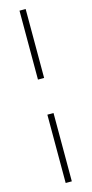

<svg xmlns="http://www.w3.org/2000/svg" viewBox="-130 -732 431 904"><g transform="rotate(-15 85.0 -280.0)"><path d="M70 -364H100V-700H70ZM70 140H100V-193H70Z"/></g></svg>

Font: Space Cowgirl Thin
Style: Regular
Weight: 100
Designer: Valery Marier
Foundry: Valery Marier
Version: Version 1.000;hotconv 1.0.109;makeotfexe 2.5.65596